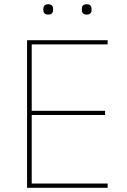

<svg xmlns="http://www.w3.org/2000/svg" viewBox="-20 -888 601 908"><path d="M208 -819C225 -819 231 -829 231 -840V-847C231 -858 225 -868 208 -868C191 -868 185 -858 185 -847V-840C185 -829 191 -819 208 -819ZM390 -819C407 -819 413 -829 413 -840V-847C413 -858 407 -868 390 -868C373 -868 367 -858 367 -847V-840C367 -829 373 -819 390 -819ZM489 0V-20H130V-344H477V-364H130V-678H489V-698H108V0Z"/></svg>

Font: IBM Plex Arabic Thin
Style: Regular
Weight: 100
Designer: Mike Abbink, Paul van der Laan, Pieter van Rosmalen, Wael Morcos, Khajak Apelian
Foundry: Bold Monday
Version: Version 1.0